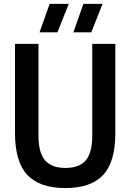

<svg xmlns="http://www.w3.org/2000/svg" viewBox="-20 -968 677 998"><path d="M320 9.5Q186.5 9.5 122.2 -58.5Q58 -126.5 58 -276.5V-740H180V-262.5Q180 -173.5 214.5 -134.2Q249 -95 320 -95Q391.5 -95 425.5 -134.2Q459.5 -173.5 459.5 -262.5V-740H579.5V-276.5Q579.5 -126.5 516.2 -58.5Q453 9.5 320 9.5ZM361.5 -800 413.5 -948H513L454.5 -800ZM185.5 -800 238 -948H337.5L278.5 -800Z"/></svg>

Font: Encode Sans Condensed Condensed SemiBold
Style: Regular
Weight: 600
Width: 3
Designer: Multiple Designers
Foundry: Impallari Type
Version: Version 3.000; ttfautohint (v1.8.3) -l 8 -r 50 -G 200 -x 14 